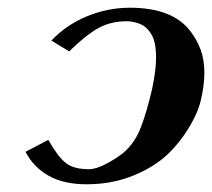

<svg xmlns="http://www.w3.org/2000/svg" viewBox="-20 -465 549 497"><path d="M374 -236Q379 -260 381.5 -280Q384 -300 384 -316Q384 -356 372 -376Q360 -396 342.5 -403Q325 -410 308 -410Q267 -410 235 -392.5Q203 -375 159 -332L113 -360Q152 -401 205.5 -423Q259 -445 316 -445Q427 -445 473 -384Q490 -362 499.5 -336Q509 -310 509 -277Q509 -245 500 -206Q495 -183 480.5 -155Q466 -127 445.5 -100.5Q425 -74 402 -55Q365 -25 314.5 -6.5Q264 12 204 12Q145 12 106 -10Q67 -32 46 -72L105 -103Q130 -59 150.5 -43Q171 -27 210 -27Q229 -27 256 -41.5Q283 -56 300 -70Q330 -96 345.5 -137.5Q361 -179 374 -236Z"/></svg>

Font: Libertinus Serif Semibold Italic
Style: Regular
Weight: 600
Italic angle: -11.5°
Designer: Philipp H. Poll, Khaled Hosny
Foundry: Caleb Maclennan
Version: Version 7.051;RELEASE